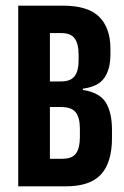

<svg xmlns="http://www.w3.org/2000/svg" viewBox="-20 -659 440 679"><path d="M128 0V-97.5H200Q235.5 -97.5 249 -116.8Q262.5 -136 262.5 -173.5V-204.5Q262.5 -242 248.2 -261.2Q234 -280.5 195.5 -280.5H125V-371H195Q230.5 -371 244.2 -390Q258 -409 258 -445V-465.5Q258 -504 244.2 -523Q230.5 -542 197 -542H123V-639H202.5Q291 -639 330.8 -599.5Q370.5 -560 370.5 -487V-466.5Q370.5 -414 348.5 -383Q326.5 -352 273 -345.5V-341Q333 -331.5 354.5 -296Q376 -260.5 376 -200V-170.5Q376 -85 337.5 -42.5Q299 0 212 0ZM44.5 0V-639H156.5V0Z"/></svg>

Font: Anek Tamil Condensed SemiBold
Style: Regular
Weight: 600
Width: 3
Designer: Aadarsh Rajan (Tamil), Yesha Goshar (Latin)
Foundry: Ek Type
Version: Version 1.003